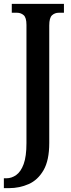

<svg xmlns="http://www.w3.org/2000/svg" viewBox="-32 -734 369 994"><path d="M-12 240V189H1Q28 189 52 172Q76 155 90.5 115.5Q105 76 105 7V-605Q105 -643 90.5 -655.5Q76 -668 56 -668H29V-714H299V-668H272Q252 -668 237.5 -655Q223 -642 223 -602V6Q223 96 193.5 147Q164 198 116.5 219Q69 240 15 240Z"/></svg>

Font: Noto Serif Tamil ExtraCondensed SemiBold
Style: Regular
Weight: 600
Width: 2
Designer: Indian Type Foundry, Tom Grace, and the Monotype Design Team
Foundry: Monotype Imaging Inc.
Version: Version 2.004; ttfautohint (v1.8.4.7-5d5b)